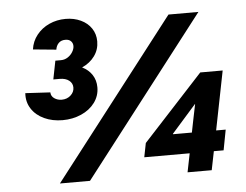

<svg xmlns="http://www.w3.org/2000/svg" viewBox="-52 -805 1114 870"><g transform="rotate(-5 505.0 -370.5)"><path d="M65.4 -421.4 178.7 -415Q179.2 -397.5 193.8 -387.5Q208.5 -377.4 227.5 -377.4Q251.5 -377.4 268.1 -392.3Q284.7 -407.2 284.7 -427.7Q284.7 -447.3 269 -459.7Q253.4 -472.2 226.1 -472.2H197.3L213.9 -556.2H239.3Q256.3 -556.2 270.5 -565.4Q284.7 -574.7 293 -588.6Q301.3 -602.5 301.3 -615.2Q301.3 -628.4 292.5 -637.5Q283.7 -646.5 267.1 -646.5Q247.6 -646.5 236.3 -634.8Q225.1 -623 222.7 -605.5L117.2 -615.7Q122.1 -652.3 144.8 -680.9Q167.5 -709.5 201.9 -725.1Q236.3 -740.7 276.4 -740.7Q314.5 -740.7 345.2 -726.3Q376 -711.9 393.3 -686Q410.6 -660.2 410.6 -627Q410.6 -589.8 389.4 -560.5Q368.2 -531.2 332 -515.1Q360.8 -501 377 -476.3Q393.1 -451.7 393.1 -419.4Q393.1 -380.4 370.1 -349.6Q347.2 -318.8 308.3 -301.8Q269.5 -284.7 223.6 -284.7Q177.2 -284.7 139.9 -302Q102.5 -319.3 82.5 -350.6Q62.5 -381.8 65.4 -421.4ZM742.7 -719.7H878.9L322.8 0H186ZM783.7 -85H577.1L589.8 -148.9L863.3 -445.8H965.3L912.1 -177.7H955.6L938 -85H893.6L876.5 0H766.6ZM801.8 -177.7 813 -233.9 827.6 -305.2H826.7L715.8 -179.7V-177.7Z"/></g></svg>

Font: Reddit Sans Vanilla ExtraBold
Style: Italic
Weight: 800
Italic angle: -11.25°
Designer: Stephen Hutchings
Version: Version 1.013